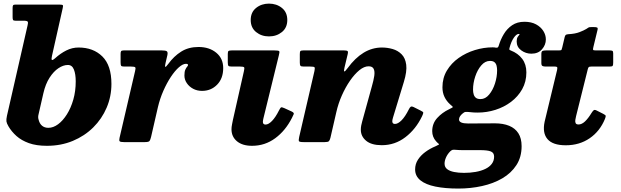

<svg xmlns="http://www.w3.org/2000/svg" viewBox="-20 -806 3520 1089"><path d="M199.5 -125Q196.5 -134 196.5 -141.8Q196.5 -149.5 199 -159L226 -277Q238 -329.5 261 -365.2Q284 -401 311.5 -419.2Q339 -437.5 365 -437.5Q389 -437.5 399.2 -411.5Q409.5 -385.5 409.5 -344.5Q409.5 -289 395.8 -241Q382 -193 359.2 -157Q336.5 -121 309.2 -101Q282 -81 254.5 -81Q233 -81 219 -92.5Q205 -104 199.5 -125ZM19.5 -149.5Q15 -128.5 16.5 -117.5Q18 -106.5 28 -89.5Q45.5 -59.5 73.5 -34.5Q101.5 -9.5 143.8 5.8Q186 21 246 21Q326 21 392.8 -6.8Q459.5 -34.5 508.8 -83.2Q558 -132 585 -195.5Q612 -259 612 -330Q612 -435 560.5 -485.8Q509 -536.5 425.5 -536.5Q389.5 -536.5 356 -519.8Q322.5 -503 292.5 -475.5Q276 -461.5 273.5 -467Q271 -472.5 275 -490L335.5 -759Q339 -773 336.2 -776.5Q333.5 -780 316.5 -780H68.5Q57.5 -780 54.5 -776.2Q51.5 -772.5 51.5 -760.5V-708.5Q51.5 -697.5 54 -693Q56.5 -688.5 68 -688.5H113.5Q134 -688.5 137.2 -683Q140.5 -677.5 136.5 -662.5Z M681.5 -520Q670.5 -520 667.2 -516Q664 -512 664 -500.5V-453Q664 -437.5 667 -433Q670 -428.5 685 -428.5H722.5Q744 -428.5 747.2 -423.8Q750.5 -419 746 -402L658 -24Q654.5 -9 659 -4.5Q663.5 0 683.5 0H801Q823.5 0 828.2 -6.5Q833 -13 837 -30L875.5 -197.5Q887 -246.5 906.5 -290.8Q926 -335 949 -369.8Q972 -404.5 994.5 -424.2Q1017 -444 1034.5 -444Q1046.5 -444 1046.5 -437.5Q1046.5 -433 1041.5 -427.8Q1036.5 -422.5 1031.2 -411Q1026 -399.5 1026 -377.5Q1026 -354.5 1039.5 -334.5Q1053 -314.5 1075.5 -302.5Q1098 -290.5 1126 -290.5Q1177 -290.5 1211.5 -325.8Q1246 -361 1246 -420Q1246 -474.5 1206.5 -507Q1167 -539.5 1106 -539.5Q1049 -539.5 1007.5 -513.2Q966 -487 934.5 -443.5Q919 -422.5 917 -427.5Q915 -432.5 919.5 -451L929.5 -494Q933 -511.5 925.2 -515.8Q917.5 -520 898 -520Z M1561.5 -491.5Q1567 -511.5 1563.5 -515.8Q1560 -520 1536.5 -520H1294Q1281 -520 1276.5 -517Q1272 -514 1272 -500.5V-452Q1272 -436.5 1275.8 -432.5Q1279.5 -428.5 1294.5 -428.5H1342Q1362 -428.5 1364.8 -423.8Q1367.5 -419 1363.5 -402.5L1301 -125.5Q1299 -115.5 1296 -100.2Q1293 -85 1293 -73Q1293 -30.5 1324 -4.8Q1355 21 1409.5 21Q1482.5 21 1540.8 -21.8Q1599 -64.5 1636 -137.5Q1643 -151 1646 -158.8Q1649 -166.5 1634.5 -173.5L1593 -192.5Q1577 -200 1573 -196.2Q1569 -192.5 1561.5 -178Q1543 -141 1523 -120.2Q1503 -99.5 1486 -99.5Q1471 -99.5 1471 -115Q1471 -119 1472 -124.5Q1473 -130 1474 -134.5ZM1402 -692.5Q1402 -649 1432.5 -624.2Q1463 -599.5 1505.5 -599.5Q1548.5 -599.5 1579 -624.2Q1609.5 -649 1609.5 -692.5Q1609.5 -736.5 1579 -761Q1548.5 -785.5 1505.5 -785.5Q1463 -785.5 1432.5 -761Q1402 -736.5 1402 -692.5Z M1700 -520Q1687 -520 1683.8 -516.2Q1680.5 -512.5 1680.5 -498.5V-451.5Q1680.5 -437.5 1684 -433Q1687.5 -428.5 1702.5 -428.5H1739.5Q1761 -428.5 1764 -424.2Q1767 -420 1763.5 -403L1677 -29.5Q1673 -11 1675.5 -5.5Q1678 0 1702.5 0H1822Q1840 0 1845.2 -5Q1850.5 -10 1854 -24L1887.5 -169.5Q1898.5 -218.5 1919 -264.8Q1939.5 -311 1965.2 -348.2Q1991 -385.5 2018.2 -407.8Q2045.5 -430 2070.5 -430Q2092 -430 2099.2 -415.8Q2106.5 -401.5 2102.8 -375.8Q2099 -350 2089 -315.5L2034 -116Q2031 -106.5 2028.8 -94.2Q2026.5 -82 2026.5 -70.5Q2026.5 -32.5 2056.8 -7.5Q2087 17.5 2145.5 17.5Q2220 17.5 2279.2 -27.8Q2338.5 -73 2374 -147Q2381 -162 2380.8 -167Q2380.5 -172 2365.5 -179L2325.5 -199Q2314.5 -204 2309.2 -200.2Q2304 -196.5 2299 -186Q2278 -144 2257.5 -123.5Q2237 -103 2220 -103Q2205 -103 2205 -118.5Q2205 -125.5 2209 -139L2270.5 -341Q2289 -401 2284 -439Q2279 -477 2257.8 -498.2Q2236.5 -519.5 2206.8 -528Q2177 -536.5 2146.5 -536.5Q2091 -536.5 2042.5 -507Q1994 -477.5 1952 -420Q1936.5 -399 1932.8 -400.8Q1929 -402.5 1934 -423L1952.5 -500.5Q1955.5 -512.5 1951.2 -516.2Q1947 -520 1932 -520Z M2334.5 155Q2334.5 192.5 2364.5 216.8Q2394.5 241 2449.5 252.2Q2504.5 263.5 2579.5 263.5Q2650 263.5 2714.2 249.2Q2778.5 235 2829 205.5Q2879.5 176 2909 130.5Q2938.5 85 2938.5 23Q2938.5 -21.5 2920.2 -50Q2902 -78.5 2868 -92.5Q2834 -106.5 2786 -106.5Q2775.5 -106.5 2754.8 -106.2Q2734 -106 2710.2 -106Q2686.5 -106 2666.2 -105.8Q2646 -105.5 2636.5 -105.5Q2609.5 -105.5 2596.5 -111.2Q2583.5 -117 2583.5 -128Q2583.5 -137.5 2589 -146Q2594.5 -154.5 2603 -161.5Q2612.5 -170.5 2621.2 -171.2Q2630 -172 2645.5 -170Q2656.5 -168.5 2667.5 -168Q2678.5 -167.5 2690 -167.5Q2741 -167.5 2790 -183Q2839 -198.5 2878.5 -228.2Q2918 -258 2941.8 -300.2Q2965.5 -342.5 2965.5 -395.5Q2965.5 -441 2942 -472.2Q2918.5 -503.5 2877.5 -519.5Q2870.5 -522.5 2869.2 -524.5Q2868 -526.5 2870 -534.5Q2879 -569.5 2894 -591.5Q2909 -613.5 2922.5 -613.5Q2929.5 -613.5 2926 -609.8Q2922.5 -606 2916.5 -596.8Q2910.5 -587.5 2910.5 -571Q2910.5 -539.5 2936.2 -520.5Q2962 -501.5 2994 -501.5Q3032.5 -501.5 3054.2 -526.5Q3076 -551.5 3076 -582.5Q3076 -607.5 3061.8 -630.2Q3047.5 -653 3020.5 -667.8Q2993.5 -682.5 2954.5 -682.5Q2913.5 -682.5 2884.8 -663Q2856 -643.5 2837.5 -612.5Q2819 -581.5 2809 -547.5Q2806.5 -539.5 2803.5 -537.2Q2800.5 -535 2793 -535.5Q2785 -537.5 2774.5 -537.5Q2724 -537.5 2673.5 -522Q2623 -506.5 2581.5 -477.2Q2540 -448 2514.8 -406Q2489.5 -364 2489.5 -311Q2489.5 -280.5 2501 -256.5Q2512.5 -232.5 2532.5 -214.5Q2549 -200.5 2549 -198.8Q2549 -197 2527.5 -186.5Q2487.5 -167.5 2459.5 -136.5Q2431.5 -105.5 2431.5 -62Q2431.5 -29.5 2453 -5Q2462 5 2467 8.5Q2472 12 2469 14.2Q2466 16.5 2450.5 23.5Q2419 36.5 2392.8 55.8Q2366.5 75 2350.5 99.8Q2334.5 124.5 2334.5 155ZM2533 53Q2541.5 45 2547.5 43.8Q2553.5 42.5 2568 44Q2577 45 2586.2 45.2Q2595.5 45.5 2605 45.5Q2616 45.5 2635 45.5Q2654 45.5 2672.5 45.5Q2691 45.5 2701.5 45.5Q2745.5 45.5 2764 53Q2782.5 60.5 2782.5 82.5Q2782.5 106 2769.2 123.5Q2756 141 2732.5 152.2Q2709 163.5 2678 169Q2647 174.5 2612 174.5Q2580.5 174.5 2555.5 169.5Q2530.5 164.5 2516 153.2Q2501.5 142 2501.5 122Q2501.5 106 2509.5 87.5Q2517.5 69 2533 53ZM2663 -297.5Q2663 -334.5 2675.5 -372.2Q2688 -410 2709.8 -435.2Q2731.5 -460.5 2759 -460.5Q2776 -460.5 2784.8 -453Q2793.5 -445.5 2796.5 -433.2Q2799.5 -421 2799.5 -407Q2799.5 -370 2787.5 -332.5Q2775.5 -295 2754.2 -269.5Q2733 -244 2705.5 -244Q2688.5 -244 2679.5 -251Q2670.5 -258 2666.8 -270.2Q2663 -282.5 2663 -297.5Z M3076.5 -520Q3063.5 -520 3057 -517Q3050.5 -514 3050.5 -499.5V-448.5Q3050.5 -435 3056.8 -431.8Q3063 -428.5 3075 -428.5H3125.5Q3140 -428.5 3140.8 -423.2Q3141.5 -418 3139.5 -408L3069 -115.5Q3055.5 -51.5 3085.5 -16.8Q3115.5 18 3189 18Q3266.5 18 3324.5 -21.8Q3382.5 -61.5 3411 -131Q3416.5 -145 3415.5 -149.2Q3414.5 -153.5 3402 -160L3362.5 -180Q3352 -185 3346.8 -180.2Q3341.5 -175.5 3335.5 -166Q3316 -134 3297.8 -117Q3279.5 -100 3261.5 -100Q3248.5 -100 3245 -107.5Q3241.5 -115 3243.2 -126Q3245 -137 3247.5 -147.5L3313.5 -412Q3315.5 -421 3318.8 -424.8Q3322 -428.5 3334 -428.5H3437Q3452 -428.5 3455 -432.5Q3458 -436.5 3458 -452V-503Q3458 -515 3453.5 -517.5Q3449 -520 3438 -520H3360Q3345.5 -520 3344 -523.5Q3342.5 -527 3345.5 -539L3369 -636Q3372 -647.5 3366.5 -650Q3361 -652.5 3345.5 -652.5Q3333 -652.5 3327.5 -652.2Q3322 -652 3317.8 -649.8Q3313.5 -647.5 3305 -641.5Q3292 -633.5 3267 -623.8Q3242 -614 3203 -612Q3193 -611 3189.2 -608.2Q3185.5 -605.5 3183 -596.5L3169 -537Q3166.5 -527 3164.8 -523.5Q3163 -520 3150 -520Z"/></svg>

Font: Besley ExtraBold
Style: Italic
Weight: 800
Italic angle: -13°
Designer: Owen Earl
Foundry: indestructible type*
Version: Version 2.001